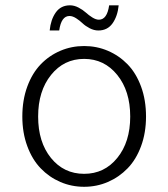

<svg xmlns="http://www.w3.org/2000/svg" viewBox="-20 -697 640 730"><path d="M168.9 -581.1Q172.9 -622.6 192.1 -649.7Q211.4 -676.8 246.1 -676.8Q262.2 -676.8 278.6 -668.2Q294.9 -659.7 306.2 -649.4Q317.4 -639.2 331.1 -630.6Q344.7 -622.1 356 -622.1Q387.2 -622.1 395 -676.8H431.2Q427.2 -635.7 408 -608.4Q388.7 -581.1 354 -581.1Q337.4 -581.1 321 -589.6Q304.7 -598.1 293.7 -608.6Q282.7 -619.1 269.3 -627.7Q255.9 -636.2 244.1 -636.2Q212.9 -636.2 205.1 -581.1ZM64.9 -253.9Q64.9 -316.4 83.7 -367.7Q102.5 -418.9 134.8 -452.4Q167 -485.8 209.5 -503.9Q252 -522 299.8 -522Q347.7 -522 390.1 -503.9Q432.6 -485.8 465.1 -452.4Q497.6 -418.9 516.4 -367.7Q535.2 -316.4 535.2 -253.9Q535.2 -192.4 516.4 -141.4Q497.6 -90.3 465.1 -56.9Q432.6 -23.4 390.1 -5.1Q347.7 13.2 299.8 13.2Q252 13.2 209.5 -5.1Q167 -23.4 134.8 -56.9Q102.5 -90.3 83.7 -141.4Q64.9 -192.4 64.9 -253.9ZM475.1 -253.9Q475.1 -351.1 425.8 -412.1Q376.5 -473.1 299.8 -473.1Q223.1 -473.1 174.1 -412.1Q125 -351.1 125 -253.9Q125 -156.7 173.8 -96.4Q222.7 -36.1 299.8 -36.1Q377 -36.1 426 -96.7Q475.1 -157.2 475.1 -253.9Z"/></svg>

Font: Office Code Pro D Light
Style: Regular
Weight: 300
Designer: Nathan Rutzky & Paul D. Hunt
Foundry: Adobe Systems Incorporated
Version: Version 1.004;PS 001.004;hotconv 1.0.70;makeotf.lib2.5.58329